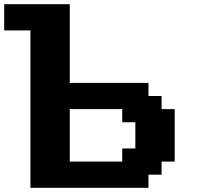

<svg xmlns="http://www.w3.org/2000/svg" viewBox="-20 -895 977 915"><path d="M125 0H687.5V-62.5H750V-125H812.5V-375H750V-437.5H687.5V-500H312.5V-875H0V-750H125ZM562.5 -125H312.5V-375H562.5V-312.5H625V-187.5H562.5Z"/></svg>

Font: Faithful 32x
Style: Semibold
Weight: 400
Foundry: Faithful Resource Pack
Version: Version 1.0; January 27, 2023